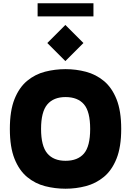

<svg xmlns="http://www.w3.org/2000/svg" viewBox="-20 -1139 798 1169"><path d="M379 10Q315 10 254.5 -5.5Q194 -21 145.5 -61Q97 -101 68.5 -172Q40 -243 40 -354Q40 -465 68.5 -536Q97 -607 145.5 -647Q194 -687 254.5 -702.5Q315 -718 379 -718Q443 -718 503.5 -702Q564 -686 612.5 -646Q661 -606 689.5 -535Q718 -464 718 -354Q718 -244 689.5 -173Q661 -102 612.5 -62Q564 -22 503.5 -6Q443 10 379 10ZM379 -160Q453 -160 491 -204Q529 -248 529 -354Q529 -460 491 -504Q453 -548 379 -548Q306 -548 268 -503Q230 -458 230 -354Q230 -250 268 -205Q306 -160 379 -160ZM378 -767 268 -877 378 -987 488 -877ZM209 -1039V-1119H549V-1039Z"/></svg>

Font: Rowdies
Style: Regular
Weight: 400
Designer: Jaikishan Patel
Version: Version 1.000; ttfautohint (v1.8.3)